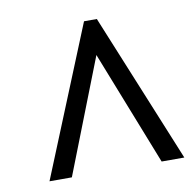

<svg xmlns="http://www.w3.org/2000/svg" viewBox="-59 -774 585 575"><g transform="rotate(-10 233.5 -487.0)"><path d="M47 -260 232 -714H271L457 -260H388L251 -608L115 -260Z"/></g></svg>

Font: Noto Serif Condensed
Style: Bold Italic
Weight: 700
Width: 3
Italic angle: -12°
Designer: Monotype Design Team
Foundry: Monotype Imaging Inc.
Version: Version 2.014